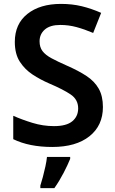

<svg xmlns="http://www.w3.org/2000/svg" viewBox="-20 -744 590 985"><path d="M508 -195Q508 -100 439 -45Q370 10 248 10Q130 10 48 -30V-150Q93 -130 147 -113.5Q201 -97 257 -97Q321 -97 351 -122Q381 -147 381 -188Q381 -233 343 -259Q305 -285 232 -316Q188 -335 148 -361Q108 -387 82 -427Q56 -467 56 -529Q56 -621 120.5 -672.5Q185 -724 293 -724Q350 -724 399.5 -712Q449 -700 499 -678L458 -575Q413 -594 372.5 -605Q332 -616 289 -616Q237 -616 210 -592.5Q183 -569 183 -532Q183 -502 198 -482Q213 -462 244.5 -445Q276 -428 326 -406Q383 -381 424 -354Q465 -327 486.5 -289Q508 -251 508 -195ZM340 71Q328 101 306.5 142.5Q285 184 259 221H187V208Q193 190 200 163.5Q207 137 213 109.5Q219 82 221 61H340Z"/></svg>

Font: Noto Sans Ethiopic SemiBold
Style: Regular
Weight: 600
Designer: Monotype Design Team
Foundry: Monotype Imaging Inc.
Version: Version 2.102; ttfautohint (v1.8.4.7-5d5b)